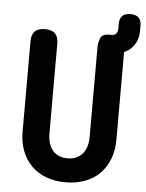

<svg xmlns="http://www.w3.org/2000/svg" viewBox="-58 -886 715 942"><g transform="rotate(5 300.0 -415.0)"><path d="M69 -664Q69 -697 85 -713.5Q101 -730 135 -730Q169 -730 185 -713.5Q201 -697 201 -664V-221Q201 -197 207 -176.5Q213 -156 225 -140.5Q237 -125 256 -116.5Q275 -108 300 -108Q325 -108 344 -117Q363 -126 375 -141Q387 -156 393 -176.5Q399 -197 399 -221V-664Q399 -684 405 -698Q407 -712 415 -719Q426 -730 448 -730H463Q478 -730 485.5 -739.5Q493 -749 493 -765V-787Q493 -814 506.5 -827Q520 -840 546.5 -840Q573 -840 586.5 -827Q600 -814 600 -787V-764Q600 -708 565 -674Q550 -660 531 -652V-220Q531 -167 514.5 -124.5Q498 -82 468 -52Q438 -22 395 -6Q352 10 300 10Q247 10 204.5 -6Q162 -22 132 -52Q102 -82 85.5 -124.5Q69 -167 69 -220Z"/></g></svg>

Font: Maple Mono NL
Style: Bold
Weight: 700
Monospace: yes
Designer: subframe7536
Version: Version 7.000